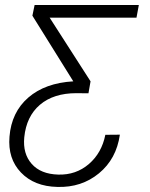

<svg xmlns="http://www.w3.org/2000/svg" viewBox="-20 -548 595 761"><path d="M530.3 -528.3 521 -478H176.8L338.9 -225.6L330.6 -178.2L282.7 -178.7Q192.4 -178.7 138.4 -132.8Q84.5 -86.9 76.2 -3.9Q69.8 61 105.7 101.6Q141.6 142.1 210.9 144Q281.2 146 332.3 102.1Q383.3 58.1 397.5 -13.7L455.1 -14.2Q441.4 82 372.3 138.9Q303.2 195.8 207.5 192.9Q115.7 190.9 63 135.7Q10.3 80.6 17.6 -6.3Q25.4 -103.5 92.3 -161.4Q159.2 -219.2 270.5 -225.6L108.4 -485.8L117.2 -528.3Z"/></svg>

Font: Roboto Light
Style: Italic
Weight: 300
Italic angle: -12°
Designer: Google
Version: Version 2.134; 2016; ttfautohint (v1.6)